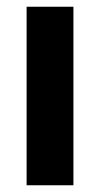

<svg xmlns="http://www.w3.org/2000/svg" viewBox="-20 -550 296 570"><path d="M198 0H59V-530H198Z"/></svg>

Font: Fira Sans Condensed SemiBold
Style: Regular
Weight: 600
Width: 3
Designer: bBox Type GmbH & Carrois Corporate GbR & Edenspiekermann AG
Foundry: bBox Type GmbH & Carrois Corporate GbR & Edenspiekermann AG
Version: Version 4.301